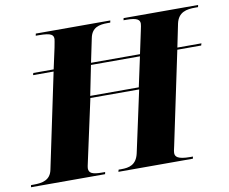

<svg xmlns="http://www.w3.org/2000/svg" viewBox="-109 -813 1087 911"><g transform="rotate(-10 434.5 -357.0)"><path d="M-31 0H326L328 -10H315C264 -10 250 -19 250 -42C250 -46 252 -56 255 -69L320 -368H555L491 -72C479 -17 443 -10 406 -10H393L390 0H749L751 -10H738C676 -10 666 -25 666 -42C666 -46 667 -56 672 -75L766 -522H881L884 -532H768L791 -644C803 -697 842 -704 885 -704H898L900 -714H541L539 -704H552C608 -704 617 -691 617 -674C617 -669 615 -658 611 -640L588 -532H352L376 -647C386 -697 422 -704 462 -704H475L477 -714H118L116 -704H130C194 -704 201 -692 201 -673C201 -669 198 -655 194 -633L172 -532H74L71 -522H170L74 -65C64 -17 25 -10 -16 -10H-29ZM321 -378 350 -522H586L555 -378Z"/></g></svg>

Font: Noto Serif Display ExtraBold
Style: Italic
Weight: 800
Italic angle: -12°
Designer: Monotype Design Team
Foundry: Monotype Imaging Inc.
Version: Version 2.009